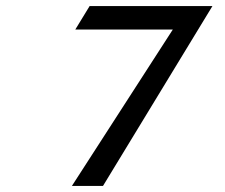

<svg xmlns="http://www.w3.org/2000/svg" viewBox="-20 -600 737 630"><path d="M227 -503H547L216 10H318L677 -580H274Z"/></svg>

Font: Charger Monospace
Style: Regular
Weight: 400
Designer: Jasper
Foundry: Cannot Into Space Fonts
Version: Version 0.980